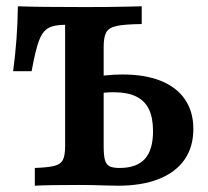

<svg xmlns="http://www.w3.org/2000/svg" viewBox="-20 -591 661 611"><path d="M187.2 -125.8V-512.1Q151.2 -512.1 132.7 -501Q114.2 -489.8 103.4 -460Q92.6 -430.2 80.6 -364.4H21.8Q35.7 -468 36.9 -571Q98.8 -568.5 250.9 -568.5Q327.3 -568.5 381.2 -569.8L431 -571V-514.5Q376.5 -513.8 351.8 -508.5Q327.1 -503.3 318.5 -488.7Q309.9 -474.1 309.9 -442.1V-125.8Q309.9 -96.5 313.9 -82.1Q317.9 -67.8 328.2 -62.1Q338.6 -56.5 360.4 -56.5Q414.9 -56.5 441 -85.3Q467 -114.1 467 -173.6Q467 -216.4 453.7 -243.7Q440.4 -270.9 412.7 -284.2Q385 -297.5 341.5 -297.5Q309.1 -297.5 279 -291.1Q272.6 -289.5 265.4 -287V-343.1Q286.6 -348 314.8 -351Q343 -354 369.8 -354Q441.6 -354 492 -333.7Q542.4 -313.3 568.8 -274.4Q595.3 -235.5 595.3 -180.6Q595.3 -123.3 567.2 -83Q539.1 -42.7 485.3 -21.3Q431.5 0 355.7 0Q333.3 -0.4 316.1 -0.8Q272 -2.4 231 -2.4Q128.6 -2.4 90.8 0V-56.5Q134.2 -58.1 153.7 -63.3Q173.3 -68.5 180.2 -82.3Q187.2 -96 187.2 -125.8Z"/></svg>

Font: Playfair Micro SmCond SmLight
Style: Regular
Weight: 360
Width: 4
Designer: Claus Eggers Sørensen
Foundry: Claus Eggers Sørensen
Version: Version 2.100;Glyphs 3.2 (3219)